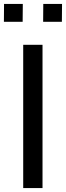

<svg xmlns="http://www.w3.org/2000/svg" viewBox="-24 -949 333 969"><path d="M190.6 -723V0H93.1V-723ZM194.4 -929H289.1L288.3 -839H193.7ZM-3.6 -929H91.1L90.3 -839H-4.3Z"/></svg>

Font: Public Sans VF
Style: Regular
Weight: 400
Designer: Pablo Impallari, Rodrigo Fuenzalida (Modified by Dan O. Williams and USWDS)
Version: Version 1.003